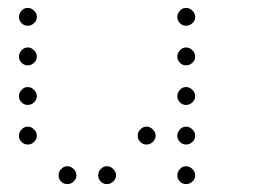

<svg xmlns="http://www.w3.org/2000/svg" viewBox="-20 -493 640 485"><path d="M49 -473Q41 -473 34.5 -466Q28 -459 28 -451V-449Q28 -441 34.5 -434.5Q41 -428 49 -428H51Q59 -428 66 -434.5Q73 -441 73 -449V-451Q73 -459 66 -466Q59 -473 51 -473ZM449 -473Q441 -473 434.5 -466Q428 -459 428 -451V-449Q428 -441 434.5 -434.5Q441 -428 449 -428H451Q459 -428 466 -434.5Q473 -441 473 -449V-451Q473 -459 466 -466Q459 -473 451 -473ZM49 -373Q41 -373 34.5 -366Q28 -359 28 -351V-349Q28 -341 34.5 -334.5Q41 -328 49 -328H51Q59 -328 66 -334.5Q73 -341 73 -349V-351Q73 -359 66 -366Q59 -373 51 -373ZM449 -373Q441 -373 434.5 -366Q428 -359 428 -351V-349Q428 -341 434.5 -334.5Q441 -328 449 -328H451Q459 -328 466 -334.5Q473 -341 473 -349V-351Q473 -359 466 -366Q459 -373 451 -373ZM49 -273Q41 -273 34.5 -266Q28 -259 28 -251V-249Q28 -241 34.5 -234.5Q41 -228 49 -228H51Q59 -228 66 -234.5Q73 -241 73 -249V-251Q73 -259 66 -266Q59 -273 51 -273ZM449 -273Q441 -273 434.5 -266Q428 -259 428 -251V-249Q428 -241 434.5 -234.5Q441 -228 449 -228H451Q459 -228 466 -234.5Q473 -241 473 -249V-251Q473 -259 466 -266Q459 -273 451 -273ZM49 -173Q41 -173 34.5 -166Q28 -159 28 -151V-149Q28 -141 34.5 -134.5Q41 -128 49 -128H51Q59 -128 66 -134.5Q73 -141 73 -149V-151Q73 -159 66 -166Q59 -173 51 -173ZM349 -173Q341 -173 334.5 -166Q328 -159 328 -151V-149Q328 -141 334.5 -134.5Q341 -128 349 -128H351Q359 -128 366 -134.5Q373 -141 373 -149V-151Q373 -159 366 -166Q359 -173 351 -173ZM449 -173Q441 -173 434.5 -166Q428 -159 428 -151V-149Q428 -141 434.5 -134.5Q441 -128 449 -128H451Q459 -128 466 -134.5Q473 -141 473 -149V-151Q473 -159 466 -166Q459 -173 451 -173ZM149 -73Q141 -73 134.5 -66Q128 -59 128 -51V-49Q128 -41 134.5 -34.5Q141 -28 149 -28H151Q159 -28 166 -34.5Q173 -41 173 -49V-51Q173 -59 166 -66Q159 -73 151 -73ZM249 -73Q241 -73 234.5 -66Q228 -59 228 -51V-49Q228 -41 234.5 -34.5Q241 -28 249 -28H251Q259 -28 266 -34.5Q273 -41 273 -49V-51Q273 -59 266 -66Q259 -73 251 -73ZM449 -73Q441 -73 434.5 -66Q428 -59 428 -51V-49Q428 -41 434.5 -34.5Q441 -28 449 -28H451Q459 -28 466 -34.5Q473 -41 473 -49V-51Q473 -59 466 -66Q459 -73 451 -73Z"/></svg>

Font: Doto Rounded Light
Style: Regular
Weight: 300
Monospace: yes
Version: Version 1.000